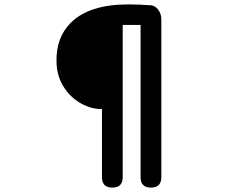

<svg xmlns="http://www.w3.org/2000/svg" viewBox="-20 -794 1040 870"><path d="M489 56Q442 56 442 9V-300H435Q396 -300 353 -322Q304 -348 274 -392Q237 -445 236 -515Q234 -624 300 -690Q383 -774 561 -774Q610 -774 666 -770Q684 -767 697 -750Q711 -731 711 -706V-353V9Q711 56 664 56Q617 56 617 9V-681H536V9Q536 56 489 56Z"/></svg>

Font: GenSenRounded JP B
Style: Regular
Weight: 700
Version: Version 1.501;PS 1;hotconv 16.6.51;makeotf.lib2.5.65220